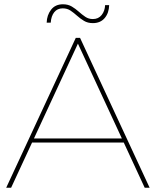

<svg xmlns="http://www.w3.org/2000/svg" viewBox="-20 -877 728 897"><path d="M9 0 334 -700H354L679 0H656L339 -684H349L32 0ZM116 -211 126 -230H561L571 -211ZM414 -769Q390 -769 372.5 -779.5Q355 -790 340 -803.5Q325 -817 309.5 -827.5Q294 -838 273 -838Q248 -838 233.5 -820Q219 -802 217 -771H198Q199 -806 218.5 -831.5Q238 -857 274 -857Q298 -857 315.5 -846.5Q333 -836 348 -822.5Q363 -809 378.5 -798.5Q394 -788 414 -788Q440 -788 455 -807Q470 -826 471 -853H490Q489 -816 469 -792.5Q449 -769 414 -769Z"/></svg>

Font: Montserrat Thin Thin
Style: Regular
Weight: 250
Version: Version 9.000